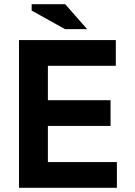

<svg xmlns="http://www.w3.org/2000/svg" viewBox="-20 -890 640 910"><path d="M70 -700H529V-578H207V-415H504V-293H207V-122H534V0H70ZM393 -752H288L130 -840V-870H289Z"/></svg>

Font: PT Mono
Style: Bold
Weight: 700
Monospace: yes
Designer: A.Korolkova, I.Chaeva
Foundry: ParaType Ltd
Version: Version 1.000 OFL